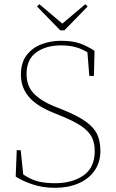

<svg xmlns="http://www.w3.org/2000/svg" viewBox="-20 -885 555 918"><path d="M243 13Q184 13 134 -4Q84 -21 55 -41L60 -167H79L91 -51Q128 -26 162.5 -17.5Q197 -9 243 -9Q326 -9 379.5 -46.5Q433 -84 433 -163Q433 -200 419.5 -228Q406 -256 371 -280.5Q336 -305 272 -331L235 -346Q155 -378 117.5 -422.5Q80 -467 80 -528Q80 -586 107.5 -621.5Q135 -657 178.5 -673.5Q222 -690 271 -690Q326 -690 361.5 -677.5Q397 -665 432 -642L429 -522H407L398 -635Q370 -652 340 -660Q310 -668 272 -668Q200 -668 153.5 -634.5Q107 -601 107 -531Q107 -473 142 -437.5Q177 -402 236 -378L276 -362Q351 -332 390.5 -303.5Q430 -275 445 -242Q460 -209 460 -164Q460 -109 432 -69Q404 -29 355 -8Q306 13 243 13ZM168 -865 278 -772 388 -865 399 -854 288 -740H268L157 -854Z"/></svg>

Font: Source Serif Pro ExtraLight
Style: Regular
Weight: 200
Designer: Frank Grießhammer
Foundry: Adobe Systems Incorporated
Version: Version 3.001;hotconv 1.0.111;makeotfexe 2.5.65597